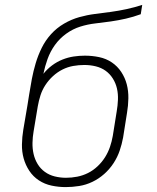

<svg xmlns="http://www.w3.org/2000/svg" viewBox="-20 -755 640 783"><path d="M248 8Q219 8 190.5 2Q162 -4 138.5 -19.5Q115 -35 99.5 -58.5Q84 -82 76.5 -109Q69 -136 69.5 -166Q70 -196 75 -226L92 -326Q94 -337 95.5 -348Q97 -359 99 -370Q104 -402 110 -433.5Q116 -465 125.5 -497Q135 -529 150 -559.5Q165 -590 188 -615.5Q211 -641 241 -658.5Q271 -676 303 -685Q335 -694 367 -698Q399 -702 432 -706.5Q465 -711 497 -718Q529 -725 560 -735L554 -697Q524 -686 493.5 -679Q463 -672 431.5 -667.5Q400 -663 369 -659.5Q338 -656 307.5 -646.5Q277 -637 250 -617.5Q223 -598 204 -571.5Q185 -545 174 -514.5Q163 -484 157 -454Q172 -473 192 -488Q212 -503 234.5 -512Q257 -521 280 -524.5Q303 -528 326 -528Q356 -528 384.5 -522Q413 -516 436 -500.5Q459 -485 474.5 -461.5Q490 -438 497 -411Q504 -384 503.5 -354Q503 -324 498 -295L482 -194Q477 -167 468 -140.5Q459 -114 443 -89.5Q427 -65 405 -45.5Q383 -26 357 -13.5Q331 -1 303 3.5Q275 8 248 8ZM249 -30Q272 -30 295 -34.5Q318 -39 339 -49.5Q360 -60 378 -77Q396 -94 408.5 -114Q421 -134 428.5 -156Q436 -178 440 -201L456 -301Q460 -324 461 -348Q462 -372 457 -394Q452 -416 440 -435Q428 -454 410.5 -466.5Q393 -479 370.5 -484.5Q348 -490 324 -490Q301 -490 278.5 -486Q256 -482 235 -471.5Q214 -461 196 -444.5Q178 -428 165 -408Q152 -388 145 -366Q138 -344 134 -321L117 -219Q113 -196 112.5 -172.5Q112 -149 117 -127Q122 -105 133.5 -86Q145 -67 163 -54Q181 -41 203.5 -35.5Q226 -30 249 -30Z"/></svg>

Font: Iosevka Slab XLtEx
Style: Italic
Weight: 200
Width: 7
Italic angle: -9°
Monospace: yes
Designer: Belleve Invis
Foundry: Belleve Invis
Version: Version 11.1.0; ttfautohint (v1.8.3)